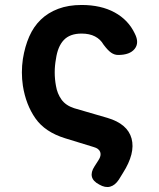

<svg xmlns="http://www.w3.org/2000/svg" viewBox="-20 -580 640 772"><path d="M458 142Q443 165 423 170.5Q403 176 379 162Q354 149 349.5 130.5Q345 112 360 89L376 64Q388 46 383 31.5Q378 17 356 11L242 -24Q161 -49 122.5 -104Q84 -159 72 -235Q68 -262 68 -289Q68 -316 72 -343Q80 -393 97.5 -433Q115 -473 144 -501Q173 -529 214 -544.5Q255 -560 308 -560Q386 -560 441 -530Q496 -500 522 -445Q541 -408 521.5 -383.5Q502 -359 455 -359Q440 -359 426.5 -368.5Q413 -378 396 -401Q384 -422 362 -433.5Q340 -445 308 -445Q261 -445 236.5 -419Q212 -393 205 -343Q200 -316 200 -289Q200 -262 205 -235Q210 -204 227 -180Q244 -156 278 -145L412 -106Q493 -82 509 -23Q525 36 474 116Z"/></svg>

Font: Maple Mono Normal NL
Style: Bold
Weight: 700
Monospace: yes
Designer: subframe7536
Version: Version 7.000